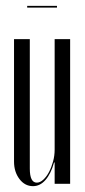

<svg xmlns="http://www.w3.org/2000/svg" viewBox="-20 -629 291 657"><path d="M165 -73Q154 -34 135.5 -13Q117 8 93 8Q65 8 46.5 -16.5Q28 -41 28 -76V-495H82V-52Q82 -4 106 -4Q117 -4 128 -14Q139 -24 147.5 -40Q156 -56 161.5 -76Q167 -96 167 -117V-495H220V0H167V-73ZM175 -603H73V-609H175Z"/></svg>

Font: Moniqa Cond Display
Style: Regular
Weight: 400
Width: 3
Designer: Rajesh Rajput
Foundry: Rajesh Rajput
Version: Version 1.000